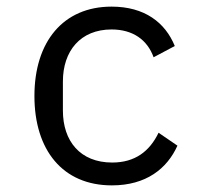

<svg xmlns="http://www.w3.org/2000/svg" viewBox="-20 -548 640 580"><path d="M318 12C422 12 485 -39 516 -108L459 -147C432 -91 388 -57 319 -57C222 -57 170 -122 170 -214V-302C170 -394 223 -459 317 -459C381 -459 425 -428 444 -375L508 -409C479 -480 417 -528 317 -528C171 -528 84 -422 84 -258C84 -95 169 12 318 12Z"/></svg>

Font: IBM Mono
Style: Regular
Weight: 400
Monospace: yes
Designer: Mike Abbink, Paul van der Laan, Pieter van Rosmalen
Foundry: Bold Monday
Version: Version 2.3